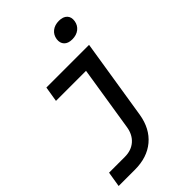

<svg xmlns="http://www.w3.org/2000/svg" viewBox="-281 -882 1161 1161"><g transform="rotate(-45 300.0 -301.0)"><path d="M12 180 28 82H163Q218 82 254 51Q290 20 299 -35L365 -452H108L124 -550H489L407 -34Q390 68 323 124Q256 180 151 180ZM441 -645Q406 -645 388.5 -663.5Q371 -682 375 -713Q380 -745 403.5 -763.5Q427 -782 463 -782Q498 -782 516 -763.5Q534 -745 529 -713Q524 -682 500.5 -663.5Q477 -645 441 -645Z"/></g></svg>

Font: JetBrains Mono NL SemiBold
Style: Italic
Weight: 600
Italic angle: -9°
Monospace: yes
Designer: Philipp Nurullin, Konstantin Bulenkov
Foundry: JetBrains
Version: Version 2.305; ttfautohint (v1.8.4.7-5d5b)